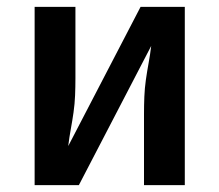

<svg xmlns="http://www.w3.org/2000/svg" viewBox="-20 -540 640 560"><path d="M81 0V-520H200V-312Q200 -287 199 -262Q198 -237 194.5 -212.5Q191 -188 186.5 -163.5Q182 -139 179 -114L390 -520H519V0H400V-208Q400 -233 401 -258Q402 -283 405.5 -307.5Q409 -332 413.5 -356.5Q418 -381 421 -406L210 0Z"/></svg>

Font: Iosevka Fixed Extended
Style: Bold
Weight: 700
Width: 7
Monospace: yes
Designer: Belleve Invis
Foundry: Belleve Invis
Version: Version 24.1.1; ttfautohint (v1.8.4)